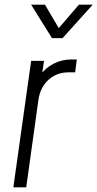

<svg xmlns="http://www.w3.org/2000/svg" viewBox="-20 -800 416 820"><path d="M37 0 113 -540H168L157 -466L150 -477Q174 -510 209 -528Q244 -546 285 -546H308L301 -491H272Q222 -491 186.8 -458.8Q151.5 -426.5 144 -373L92 0ZM202 -637 113 -780H172L231 -680L317 -780H376L247 -637Z"/></svg>

Font: Mohave Light Light
Style: Italic
Weight: 300
Italic angle: -8°
Version: Version 2.003